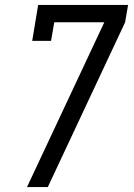

<svg xmlns="http://www.w3.org/2000/svg" viewBox="-20 -755 540 775"><path d="M89 0 401 -665H199L186 -590H110L134 -735H497L485 -665L173 0Z"/></svg>

Font: Iosevka Slab Oblique
Style: Regular
Weight: 400
Italic angle: -9°
Monospace: yes
Designer: Belleve Invis
Foundry: Belleve Invis
Version: Version 11.1.1; ttfautohint (v1.8.3)